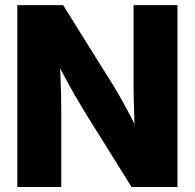

<svg xmlns="http://www.w3.org/2000/svg" viewBox="-20 -748 779 768"><path d="M49.3 0V-727.5H232.4L438.5 -397.5Q451.7 -376 469 -344.7Q486.3 -313.5 505.4 -277.1Q524.4 -240.7 541.5 -204.1L522 -167Q520 -204.1 518.1 -251.5Q516.1 -298.8 515.1 -342.8Q514.2 -386.7 514.2 -413.6V-727.5H689.9V0H506.3L317.4 -302.7Q301.3 -329.1 280.5 -365Q259.8 -400.9 236.1 -445.3Q212.4 -489.7 186 -540L216.3 -551.3Q219.7 -498.5 221.7 -450.2Q223.6 -401.9 224.4 -363.5Q225.1 -325.2 225.1 -302.7V0Z"/></svg>

Font: Inter 28pt ExtraBold
Style: Regular
Weight: 800
Designer: Rasmus Andersson
Foundry: rsms
Version: Version 4.001;git-66647c0bb